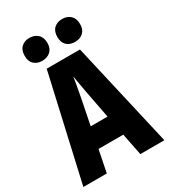

<svg xmlns="http://www.w3.org/2000/svg" viewBox="-220 -1029 1004 1135"><g transform="rotate(-30 281.5 -461.5)"><path d="M5 0 167 -714H394L558 0H394L364 -150H195L165 0ZM250 -429 222 -289H337L310 -429Q305 -453 299.5 -483.5Q294 -514 289 -544Q284 -574 280 -596Q277 -574 271.5 -544Q266 -514 260.5 -483.5Q255 -453 250 -429ZM392 -767Q357 -767 336 -787Q315 -807 315 -844Q315 -883 336.5 -903Q358 -923 392 -923Q427 -923 448.5 -902.5Q470 -882 470 -844Q470 -807 448.5 -787Q427 -767 392 -767ZM168 -767Q135 -767 113.5 -786.5Q92 -806 92 -844Q92 -883 113.5 -903Q135 -923 168 -923Q203 -923 225 -902.5Q247 -882 247 -844Q247 -807 225 -787Q203 -767 168 -767Z"/></g></svg>

Font: Noto Sans Mono SemiCondensed Black
Style: Regular
Weight: 900
Width: 4
Designer: Monotype Design Team
Foundry: Monotype Imaging Inc.
Version: Version 2.014; ttfautohint (v1.8.4.7-5d5b)